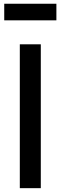

<svg xmlns="http://www.w3.org/2000/svg" viewBox="-20 -981 316 1001"><path d="M2.1 -961.5V-875H274V-961.5ZM83.3 -750V0H192.7V-750Z"/></svg>

Font: Manrope Semibold
Style: Regular
Weight: 600
Width: 4
Designer: Michael Sharanda
Foundry: Michael Sharanda
Version: Version 2.000;PS 002.000;hotconv 1.0.88;makeotf.lib2.5.64775